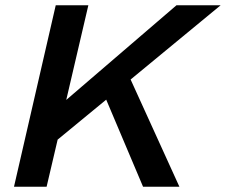

<svg xmlns="http://www.w3.org/2000/svg" viewBox="-20 -710 859 730"><path d="M818.8 -689.9 476.6 -407.7 662.1 0H523.9L383.8 -331.1L199.2 -179.2L157.2 0H33.2L191.9 -689.9H315.9L231.9 -330.1L650.9 -689.9Z"/></svg>

Font: HK Grotesk Legacy
Style: Bold Italic
Weight: 700
Italic angle: -13°
Designer: Alfredo Marco Pradil
Foundry: Hanken Design Co.
Version: Version 2.022;PS 002.022;hotconv 1.0.88;makeotf.lib2.5.64775